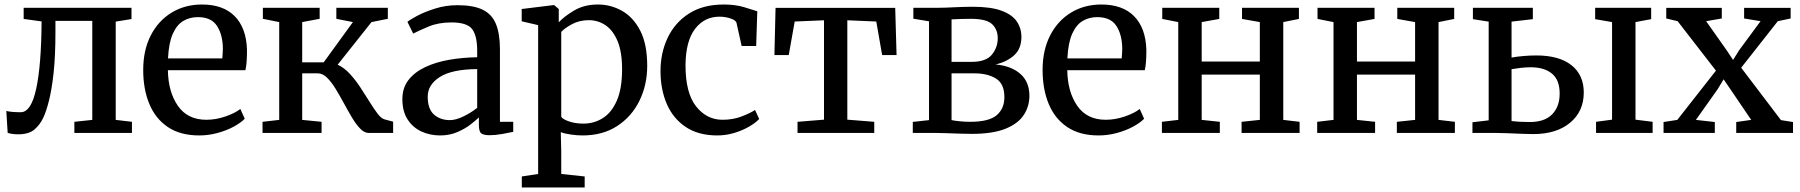

<svg xmlns="http://www.w3.org/2000/svg" viewBox="-20 -590 7986 852"><path d="M60.5 6Q45 6 33 4Q21 2 14 -0.5L8 -97.5Q31.5 -92 72 -92Q118.5 -92 141 -197.8Q163.5 -303.5 164.5 -495L85 -506V-555.5H563.5V-505.5L493.5 -494V-58L565.5 -49.5V0H310V-49.5L389.5 -58V-497.5H226V-449Q226 -341 217.8 -266Q209.5 -191 197.2 -143Q185 -95 172.5 -68.5Q158 -37 133 -15.5Q108 6 60.5 6Z M864 11Q780.5 11 725.2 -26Q670 -63 642.8 -128.5Q615.5 -194 615.5 -279.5Q615.5 -367.5 649 -432.8Q682.5 -498 741.5 -534Q800.5 -570 876.5 -570Q970 -570 1021.2 -518.5Q1072.5 -467 1076 -370.5Q1076 -340.5 1074.5 -318Q1073 -295.5 1069 -278.5H725Q726.5 -182 769.5 -120.2Q812.5 -58.5 895.5 -58.5Q937.5 -58.5 980.5 -73.2Q1023.5 -88 1046.5 -106.5L1066 -63Q1048 -44.5 1016.2 -27.5Q984.5 -10.5 944.8 0.2Q905 11 864 11ZM725.5 -331H966.5Q967.5 -341.5 968.2 -355Q969 -368.5 969 -374Q968.5 -435 943.2 -474.5Q918 -514 858 -514Q822 -514 793.5 -497.2Q765 -480.5 747 -440.5Q729 -400.5 725.5 -331Z M1145 0V-49.5L1219 -58V-492L1146.5 -506.5V-555.5H1398.5V-506.5L1321 -492V-313.5H1416.5L1546 -492L1472.5 -506.5V-555.5H1701V-506.5L1628.5 -492L1478.5 -303Q1507.5 -289.5 1532.5 -262.2Q1557.5 -235 1579.2 -202Q1601 -169 1620 -138.2Q1639 -107.5 1655.2 -86Q1671.5 -64.5 1686 -60.5L1724.5 -50V0H1616.5Q1597 0 1578.5 -19Q1560 -38 1542 -68.2Q1524 -98.5 1505.8 -132.2Q1487.5 -166 1469 -196.2Q1450.5 -226.5 1431 -245.5Q1411.5 -264.5 1390.5 -264.5H1321V-58L1407 -49.5V0Z M1765.5 -150Q1765.5 -200.5 1793 -235.5Q1820.5 -270.5 1867.5 -292.5Q1914.5 -314.5 1974 -324.8Q2033.5 -335 2097.5 -336V-364.5Q2097.5 -432 2074.8 -461.2Q2052 -490.5 1983.5 -490.5Q1925.5 -490.5 1881.5 -472Q1837.5 -453.5 1813.5 -441L1788 -493Q1798 -502 1831.2 -519.8Q1864.5 -537.5 1911.5 -552.2Q1958.5 -567 2010 -567Q2080 -567 2121.2 -547.2Q2162.5 -527.5 2180.5 -484.2Q2198.5 -441 2198.5 -370.5V-49.5H2257.5V-5Q2240.5 -1 2209.2 4.5Q2178 10 2153 10Q2126.5 10 2115.8 2Q2105 -6 2105 -36V-69Q2092.5 -56.5 2068 -37.5Q2043.5 -18.5 2009.2 -3.8Q1975 11 1933 11Q1888 11 1850 -6.5Q1812 -24 1788.8 -59.8Q1765.5 -95.5 1765.5 -150ZM1976.5 -57Q2003 -57 2037.2 -73.8Q2071.5 -90.5 2097.5 -111.5V-283.5Q1985 -282.5 1931.5 -248.2Q1878 -214 1878 -161.5Q1878 -106 1906 -81.5Q1934 -57 1976.5 -57Z M2852 -297.5Q2852 -213 2817.5 -142.8Q2783 -72.5 2718.8 -30.8Q2654.5 11 2565 11Q2541 11 2513.2 7Q2485.5 3 2468.5 -3.5L2470.5 80.5V182L2574.5 193V242H2295.5V193L2368 182V-478.5L2295 -495.5V-550L2437 -567.5H2439L2459.5 -550V-491Q2484.5 -518 2528.8 -544Q2573 -570 2633.5 -570Q2690 -570 2740 -542Q2790 -514 2821 -454Q2852 -394 2852 -297.5ZM2593 -500.5Q2551.5 -500.5 2518.8 -483Q2486 -465.5 2470.5 -448.5V-71.5Q2478 -60.5 2505.5 -51Q2533 -41.5 2569 -41.5Q2616.5 -41.5 2655.5 -66.2Q2694.5 -91 2717.5 -144.2Q2740.5 -197.5 2740.5 -282.5Q2740.5 -359.5 2720.5 -407.5Q2700.5 -455.5 2667 -478Q2633.5 -500.5 2593 -500.5Z M2911 -272Q2910.5 -354 2942.5 -421.8Q2974.5 -489.5 3037.2 -529.8Q3100 -570 3191.5 -570Q3242.5 -570 3281 -558.5Q3319.5 -547 3340.5 -540L3335.5 -386H3271L3248.5 -487.5Q3246 -500 3222 -508Q3198 -516 3173 -516Q3105.5 -516 3064.2 -461.8Q3023 -407.5 3022 -302.5Q3021.5 -178.5 3068.5 -118.5Q3115.5 -58.5 3186 -58.5Q3232 -58.5 3269.8 -72.8Q3307.5 -87 3330.5 -102L3349 -62Q3332.5 -44.5 3303.5 -27.8Q3274.5 -11 3238 0Q3201.5 11 3163 11Q3079 11 3023 -26.5Q2967 -64 2939.2 -128Q2911.5 -192 2911 -272Z M3519 0V-49.5L3636.5 -59V-500L3506.5 -494.5L3480 -345.5H3416.5L3421.5 -555H3952.5L3958.5 -345.5H3894.5L3868.5 -494.5L3740 -500V-59L3859.5 -49.5V0Z M4292.5 4Q4269 4 4238.8 3Q4208.5 2 4180.8 1Q4153 0 4137 0H4030.5V-49L4102.5 -57V-495.5L4033 -507V-555.5H4145.5Q4170.5 -555.5 4214.8 -557.8Q4259 -560 4296.5 -560Q4377 -560 4424.2 -542.5Q4471.5 -525 4492 -494.8Q4512.5 -464.5 4512.5 -426Q4512.5 -374.5 4480.8 -345.2Q4449 -316 4398 -304Q4468 -297.5 4508 -262Q4548 -226.5 4548 -165Q4548 -118 4523 -79.8Q4498 -41.5 4442 -18.8Q4386 4 4292.5 4ZM4202.5 -315.5H4291.5Q4355.5 -315.5 4381.5 -347.5Q4407.5 -379.5 4407.5 -420.5Q4407.5 -458.5 4382.8 -482.5Q4358 -506.5 4287.5 -506.5Q4266 -506.5 4244 -505.8Q4222 -505 4202.5 -504ZM4285 -49.5Q4368.5 -49.5 4402.8 -78.8Q4437 -108 4437 -159Q4437 -218 4400 -241.2Q4363 -264.5 4304 -264.5H4202.5V-57Q4214 -54.5 4237 -52Q4260 -49.5 4285 -49.5Z M4855 11Q4771.5 11 4716.2 -26Q4661 -63 4633.8 -128.5Q4606.5 -194 4606.5 -279.5Q4606.5 -367.5 4640 -432.8Q4673.5 -498 4732.5 -534Q4791.5 -570 4867.5 -570Q4961 -570 5012.2 -518.5Q5063.5 -467 5067 -370.5Q5067 -340.5 5065.5 -318Q5064 -295.5 5060 -278.5H4716Q4717.5 -182 4760.5 -120.2Q4803.5 -58.5 4886.5 -58.5Q4928.5 -58.5 4971.5 -73.2Q5014.5 -88 5037.5 -106.5L5057 -63Q5039 -44.5 5007.2 -27.5Q4975.5 -10.5 4935.8 0.2Q4896 11 4855 11ZM4716.5 -331H4957.5Q4958.5 -341.5 4959.2 -355Q4960 -368.5 4960 -374Q4959.5 -435 4934.2 -474.5Q4909 -514 4849 -514Q4813 -514 4784.5 -497.2Q4756 -480.5 4738 -440.5Q4720 -400.5 4716.5 -331Z M5136 0V-49.5L5208.5 -58V-492L5137.5 -506V-555.5H5390.5V-506L5312.5 -492V-317H5570.5V-492L5491.5 -506V-555.5H5744V-506L5674.5 -492V-58L5747 -49.5V0H5489.5V-49.5L5570.5 -58V-259H5312.5V-58L5393 -49.5V0Z M5825 0V-49.5L5897.5 -58V-492L5826.5 -506V-555.5H6079.5V-506L6001.5 -492V-317H6259.5V-492L6180.5 -506V-555.5H6433V-506L6363.5 -492V-58L6436 -49.5V0H6178.5V-49.5L6259.5 -58V-259H6001.5V-58L6082 -49.5V0Z M7062.5 0V-49.5L7133.5 -59V-492L7058.5 -505V-555.5H7307V-505L7237.5 -492V-59L7313.5 -49.5V0ZM6514 0V-47.5L6586 -56V-494L6516 -505V-555.5H6782V-505L6687.5 -494V-334.5Q6708 -338.5 6738 -341.2Q6768 -344 6797 -344Q6898.5 -344 6953.2 -300.8Q7008 -257.5 7008 -179.5Q7008 -96 6947.5 -45.5Q6887 5 6783.5 5Q6766.5 5 6734.5 3.8Q6702.5 2.5 6670.2 1.2Q6638 0 6621 0ZM6768.5 -48.5Q6834.5 -48.5 6867.8 -82.8Q6901 -117 6901 -175Q6901 -235 6867 -263.2Q6833 -291.5 6772.5 -291.5Q6751 -291.5 6727.8 -288.8Q6704.5 -286 6687.5 -283V-53Q6722.5 -48.5 6768.5 -48.5Z M7423 -58 7594.5 -276.5 7424.5 -496 7374 -508V-555H7620.5V-508L7551 -496L7642 -367L7670.5 -324L7697 -366.5L7792.5 -496L7719.5 -508V-555H7926V-508L7869 -496L7706.5 -289.5L7883 -57L7936.5 -48.5V0H7684.5V-48.5L7751 -58L7659 -193.5L7628.5 -238L7602 -194L7505.5 -58L7589.5 -48.5V0H7362V-48.5Z"/></svg>

Font: Merriweather
Style: Regular
Weight: 400
Designer: Eben Sorkin
Foundry: Eben Sorkin
Version: Version 2.100; ttfautohint (v1.7.19-72a1) -l 8 -r 50 -G 200 